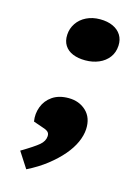

<svg xmlns="http://www.w3.org/2000/svg" viewBox="-116 -639 638 886"><g transform="rotate(15 203.5 -196.5)"><path d="M121.5 -467Q123 -497 139.8 -522Q156.6 -547 185.4 -561Q214.1 -575 250.1 -575Q286.1 -575 312 -563Q337.9 -551 351.2 -529.5Q364.6 -508 363.1 -479Q361.4 -446 343.6 -422.5Q325.9 -399 296.7 -386.5Q267.6 -374 231.6 -374Q197.6 -374 172.1 -384.5Q146.7 -395 133.3 -416Q119.9 -437 121.5 -467ZM99.5 182 50.4 106Q109.3 71 131.8 52Q154.3 33 155.5 9Q156.3 -5 147.2 -12.5Q138 -20 120.3 -25L77.1 -40Q71 -76 83.8 -110Q96.5 -144 127.1 -165Q157.7 -186 203.7 -186Q254.7 -186 288.1 -154.5Q321.4 -123 318.6 -68Q317 -38 302.3 -5Q287.5 28 259.8 60.5Q232.1 93 192 124.5Q151.8 156 99.5 182Z"/></g></svg>

Font: Literata Black
Style: Italic
Weight: 900
Italic angle: -2°
Designer: Latin by Veronika Burian and Jose Scaglione. Greek by Irene Vlachou. Cyrillic by Vera Evstafieva
Foundry: TypeTogether
Version: Version 3.002